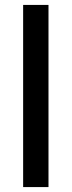

<svg xmlns="http://www.w3.org/2000/svg" viewBox="-20 -760 291 780"><path d="M74 0V-740H177V0Z"/></svg>

Font: Lexend Deca
Style: Regular
Weight: 400
Designer: Bonnie Shaver-Troup, Thomas Jockin
Foundry: Lexend
Version: Version 1.008; ttfautohint (v1.8.4.7-5d5b)